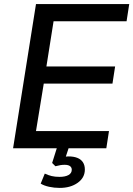

<svg xmlns="http://www.w3.org/2000/svg" viewBox="-20 -725 652 939"><path d="M44 0 156 -705H612L599 -621H242L207 -400H543L530 -316H194L156 -84H513L500 0ZM272 194Q245 194 220 188.5Q195 183 179 173L199 124Q216 132 232.5 136Q249 140 271 140Q299 140 315 131Q331 122 331 105Q331 94 322.5 87.5Q314 81 296 81Q286 81 276 82.5Q266 84 251 88L235 72L264 -20H322L297 56L270 47Q282 44 294 42Q306 40 316 40Q340 40 358 47Q376 54 385.5 68.5Q395 83 395 104Q395 144 360 169Q325 194 272 194Z"/></svg>

Font: Nunito Sans 12pt ExtraLight 12pt SemiBold
Style: Italic
Weight: 600
Italic angle: -9°
Version: Version 3.101;gftools[0.9.27]